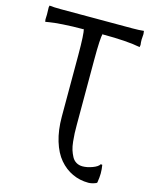

<svg xmlns="http://www.w3.org/2000/svg" viewBox="-123 -735 786 994"><g transform="rotate(15 270.0 -238.0)"><path d="M227.1 -444.8Q227.1 -559.6 219.2 -586.9V-582Q159.7 -582 109.1 -578.6Q58.6 -575.2 38.1 -571.3L17.1 -567.9L15.1 -580.1Q16.1 -586.9 16.1 -606.9Q16.1 -630.9 15.1 -645L17.1 -654.8Q41.5 -651.9 77.1 -651.9H462.9Q498.5 -651.9 522.9 -654.8L524.9 -638.2Q522.9 -613.8 522.9 -607.9Q522.9 -593.8 524.9 -580.1L522.9 -567.9Q454.1 -582 320.8 -582V-586.9Q313 -559.6 313 -444.8V-95.2Q313 -69.3 313.7 -50.3Q314.5 -31.2 317.1 -5.9Q319.8 19.5 325.4 37.4Q331.1 55.2 339.8 71.5Q348.6 87.9 363.3 96.4Q377.9 105 397 105Q420.9 105 449.5 94.5Q478 84 485.8 69.8L494.1 70.8Q498 93.8 498 116.2Q498 135.7 493.2 166L488.8 169.9Q465.8 179.2 448.2 179.2Q401.9 179.2 362.1 160.6Q322.3 142.1 292 106.4Q261.7 70.8 244.4 13.7Q227.1 -43.5 227.1 -116.2Z"/></g></svg>

Font: Linear Smooth Low Contrast
Style: Regular
Weight: 500
Designer: Philipp H. Poll, Flanker
Foundry: Philipp H. Poll, reworked by Flanker
Version: Version 1.010 | FøM Fix